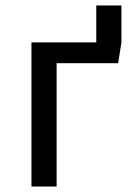

<svg xmlns="http://www.w3.org/2000/svg" viewBox="-20 -682 467 702"><path d="M332 -662H424V-527L412 -451H187V0H95V-527H332Z"/></svg>

Font: Fira Sans
Style: Regular
Weight: 400
Designer: Carrois Corporate & Edenspiekermann AG
Foundry: Carrois Corporate GbR & Edenspiekermann AG
Version: Version 4.106;PS 004.106;hotconv 1.0.70;makeotf.lib2.5.58329